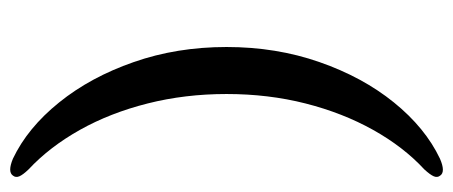

<svg xmlns="http://www.w3.org/2000/svg" viewBox="-282 -498 910 386"><g transform="rotate(90 173.0 -305.0)"><path d="M74.5 -305.5Q74.5 -405.5 104.8 -492.2Q135 -579 186 -642Q237 -705 299 -734.5Q325.5 -746 333 -735Q337.5 -729.5 334.5 -722.2Q331.5 -715 320.5 -703Q275.5 -661.5 241.2 -600.2Q207 -539 188 -464.2Q169 -389.5 169 -305.5Q169 -222 188 -146.8Q207 -71.5 241.2 -10.5Q275.5 50.5 320.5 92.5Q331.5 104 334.5 111.2Q337.5 118.5 333 124Q325.5 135 299 124Q237 94.5 186 31.2Q135 -32 104.8 -118.8Q74.5 -205.5 74.5 -305.5Z"/></g></svg>

Font: Fraunces
Style: Regular
Weight: 400
Version: Version 1.000;[b76b70a41]